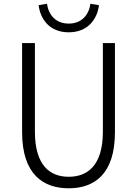

<svg xmlns="http://www.w3.org/2000/svg" viewBox="-20 -1000 740 1034"><path d="M188 -972C197 -899 245 -826 350 -826C455 -826 504 -899 513 -972L467 -980C459 -922 422 -873 350 -873C278 -873 241 -922 233 -980ZM99 -288C99 -60 214 14 350 14C486 14 599 -60 599 -288V-768H534V-291C534 -107 450 -48 350 -48C251 -48 168 -107 168 -291V-768H99Z"/></svg>

Font: Kawkab Mono Light
Style: Regular
Weight: 300
Monospace: yes
Designer: Abdullah Arif
Foundry: Abdullah Arif
Version: Version 1.000;PS 000.500;hotconv 1.0.88;makeotf.lib2.5.64775